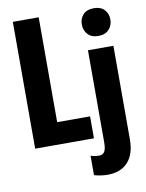

<svg xmlns="http://www.w3.org/2000/svg" viewBox="-99 -780 806 1060"><g transform="rotate(-10 304.5 -250.0)"><path d="M47.9 0H377.4V-123H192.9V-710.9H47.9ZM342.3 200.2Q353.5 204.1 374.8 207.8Q396 211.4 418 211.4Q490.7 211.4 531.2 167.5Q571.8 123.5 571.8 39.6V-484.4H429.2V31.2Q429.2 69.8 419.2 84.5Q409.2 99.1 390.6 99.1Q375 99.1 363 96.9Q351.1 94.7 342.3 91.3ZM420.4 -630.4Q420.4 -597.7 440.7 -575Q460.9 -552.2 500 -552.2Q539.1 -552.2 559.8 -575Q580.6 -597.7 580.6 -630.4Q580.6 -663.6 560.1 -685.5Q539.6 -707.5 500.5 -707.5Q461.4 -707.5 440.9 -685.3Q420.4 -663.1 420.4 -630.4Z"/></g></svg>

Font: Roboto Flex
Style: wght 700 wdth 25 opsz 34 GRAD 0.00 slnt 0.00 XTRA 468 XOPQ 96 YOPQ 79 YTLC 514 YTUC 712 YTAS 750 YTDE -203.00 YTFI 738
Weight: 700
Width: 1
Designer: Berlow after Robertson
Foundry: Google
Version: Version 3.100